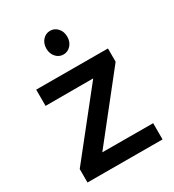

<svg xmlns="http://www.w3.org/2000/svg" viewBox="-182 -858 874 963"><g transform="rotate(-30 255.5 -376.0)"><path d="M318 -684Q318 -655 300.5 -635.5Q283 -616 257.5 -616Q232 -616 214.5 -635.5Q197 -655 197 -684Q197 -714 214.5 -733.5Q232 -753 257.5 -753Q283 -753 300.5 -733.5Q318 -714 318 -684ZM50 -532 465 -531V-454L180 -94L474 -93V1L40 0V-78L326 -438H50Z"/></g></svg>

Font: Steamflix Grotesk
Style: Regular
Weight: 400
Designer: Julieta Ulanovsky
Foundry: Julieta Ulanovsky
Version: Version 4.000;PS 004.000;hotconv 1.0.88;makeotf.lib2.5.64775